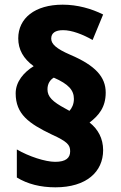

<svg xmlns="http://www.w3.org/2000/svg" viewBox="-20 -787 517 821"><path d="M47 -388C47 -299 103 -259 201 -212C269 -181 280 -167 280 -140C280 -112 262 -95 216 -95C174 -95 103 -118 52 -148V-28C98 0 153 14 217 14C349 14 421 -52 421 -145C421 -195 399 -235 363 -263C402 -293 432 -328 432 -391C432 -458 388 -507 280 -553C220 -579 199 -599 199 -622C199 -646 217 -658 250 -658C287 -658 334 -640 376 -616L421 -725C371 -750 311 -767 248 -767C129 -767 58 -709 58 -623C58 -575 80 -536 124 -504C82 -478 47 -438 47 -388ZM183 -405C183 -430 195 -446 210 -455C274 -427 296 -401 296 -364C296 -341 287 -324 277 -313L259 -323C205 -352 183 -373 183 -405Z"/></svg>

Font: Noto Sans Arabic UI SmCn Bk
Style: Regular
Weight: 900
Width: 4
Designer: Monotype Design Team, Nadine Chahine and Nizar Qandah
Foundry: Monotype Imaging Inc.
Version: Version 2.010